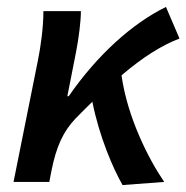

<svg xmlns="http://www.w3.org/2000/svg" viewBox="-20 -524 537 553"><path d="M19 0H122L128 -31C142 -103 163 -146 197 -182C214 -199 230 -216 246 -231C266 -130 306 -38 333 9L453 0C409 -64 347 -185 330 -307C392 -360 447 -394 497 -413L458 -504C362 -457 261 -367 178 -247H174L199 -374C207 -415 213 -463 213 -492H105C105 -444 97 -388 89 -349Z"/></svg>

Font: Source Sans Pro Semibold
Style: Italic
Weight: 600
Italic angle: -11°
Designer: Paul D. Hunt
Foundry: Adobe Systems Incorporated
Version: Version 3.006;hotconv 1.0.111;makeotfexe 2.5.65597